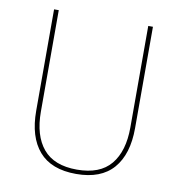

<svg xmlns="http://www.w3.org/2000/svg" viewBox="-75 -708 735 786"><g transform="rotate(10 292.5 -315.0)"><path d="M292.5 9Q189 9 138 -50Q87 -109 87 -217.5V-639H106.5V-217.5Q106.5 -118 152 -63.5Q197.5 -9 292.5 -9Q388 -9 433.2 -63.5Q478.5 -118 478.5 -217.5V-639H498V-217.5Q498 -109 446.8 -50Q395.5 9 292.5 9Z"/></g></svg>

Font: Anek Gurmukhi Thin
Style: Regular
Weight: 250
Designer: Sarang Kulkarni (Gurmukhi), Yesha Goshar (Latin)
Foundry: Ek Type
Version: Version 1.003